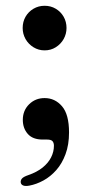

<svg xmlns="http://www.w3.org/2000/svg" viewBox="-20 -470 301 648"><path d="M130.5 -300Q110 -300 93 -310.5Q76 -321 66.2 -338.2Q56.5 -355.5 56.5 -375.5Q56.5 -396.5 66.2 -413.5Q76 -430.5 93 -440.5Q110 -450.5 130.5 -450.5Q151.5 -450.5 168.2 -440.5Q185 -430.5 194.8 -413.5Q204.5 -396.5 204.5 -375.5Q204.5 -355.5 194.8 -338.2Q185 -321 168.2 -310.5Q151.5 -300 130.5 -300ZM124 1Q90.5 1 73.8 -18Q57 -37 57 -65.5Q57 -97 78.2 -118Q99.5 -139 130.5 -139Q165.5 -139 189.2 -111.5Q213 -84 213 -23Q213 18.5 201.2 50.2Q189.5 82 170 104Q150.5 126 126.8 139Q103 152 79 156.5Q65.5 159 58.2 156Q51 153 50 146Q49 138.5 54.2 132.5Q59.5 126.5 75.5 121Q104.5 111 123.8 95.5Q143 80 152.5 61Q162 42 162 22Q162 12 157.2 6.5Q152.5 1 138.5 1Z"/></svg>

Font: Fraunces 10pt
Style: Regular
Weight: 400
Version: Version 1.000;[b76b70a41]